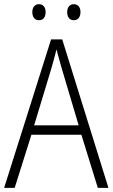

<svg xmlns="http://www.w3.org/2000/svg" viewBox="-20 -905 543 925"><path d="M451.2 0 372.1 -255.9H131.3L50.8 0H0L226.1 -715.3H279.8L502.4 0ZM358.9 -301.3 277.8 -574.2Q273.9 -587.9 269.5 -603.5Q265.1 -619.1 260.7 -635.3Q256.3 -651.4 252 -667Q248.5 -650.9 244.1 -635.5Q239.7 -620.1 235.6 -604.5Q231.4 -588.9 227.1 -574.2L144.5 -301.3ZM135.7 -846.7Q135.7 -863.8 144.3 -874.3Q152.8 -884.8 167.5 -884.8Q183.1 -884.8 191.4 -874.5Q199.7 -864.3 199.7 -846.7Q199.7 -828.1 191.4 -817.9Q183.1 -807.6 167.5 -807.6Q152.8 -807.6 144.3 -818.1Q135.7 -828.6 135.7 -846.7ZM303.7 -846.7Q303.7 -864.3 312.3 -874.5Q320.8 -884.8 335.4 -884.8Q350.6 -884.8 359.1 -874.5Q367.7 -864.3 367.7 -846.7Q367.7 -828.6 359.1 -818.1Q350.6 -807.6 335.4 -807.6Q320.3 -807.6 312 -818.1Q303.7 -828.6 303.7 -846.7Z"/></svg>

Font: Open Sans SemiCondensed Light
Style: Regular
Weight: 300
Width: 4
Designer: Monotype Design Team
Foundry: Monotype Imaging Inc.
Version: Version 3.000